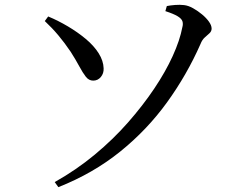

<svg xmlns="http://www.w3.org/2000/svg" viewBox="-20 -740 1040 793"><path d="M206 12Q295 -38 371 -101Q447 -164 508.5 -234Q570 -304 617 -374Q664 -444 693.5 -509Q723 -574 733 -627Q737 -641 733.5 -652Q730 -663 713.5 -673Q697 -683 663 -694L669 -715Q684 -718 703.5 -719.5Q723 -721 740 -719Q758 -717 777.5 -706Q797 -695 814.5 -680.5Q832 -666 843 -650.5Q854 -635 854 -622Q854 -611 845.5 -603Q837 -595 826 -585.5Q815 -576 808 -558Q752 -431 670 -317.5Q588 -204 476.5 -114Q365 -24 221 33ZM365 -407Q347 -407 334.5 -423Q322 -439 307.5 -466Q293 -493 272 -526Q247 -563 221 -594Q195 -625 165 -653L179 -672Q220 -655 260.5 -631Q301 -607 334.5 -579Q368 -551 387.5 -520Q407 -489 408 -458Q409 -437 396.5 -422Q384 -407 365 -407Z"/></svg>

Font: Noto Serif SC ExtraLight Medium
Style: Regular
Weight: 500
Version: Version 2.002-H1;hotconv 1.1.0;makeotfexe 2.6.0